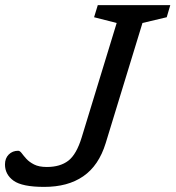

<svg xmlns="http://www.w3.org/2000/svg" viewBox="-54 -724 688 752"><path d="M360 -163.5Q346.5 -119.5 324.5 -87Q302.5 -54.5 272 -33.5Q241.5 -12.5 203.2 -2.2Q165 8 119 8Q33 8 -0.8 -16.2Q-34.5 -40.5 -34.5 -80Q-34.5 -104 -19.8 -118.8Q-5 -133.5 17 -133.5Q24 -133.5 31 -124Q38 -114.5 49.2 -102Q60.5 -89.5 79.5 -79.8Q98.5 -70 129.5 -70Q181.5 -70 213.5 -94.5Q245.5 -119 266 -186L403 -634L314.5 -656.5L329 -704H613L599 -656.5L504 -634Z"/></svg>

Font: Newsreader 7pt
Style: Italic
Weight: 400
Italic angle: -17°
Designer: Hugues Gentile
Foundry: Production Type
Version: Version 1.003